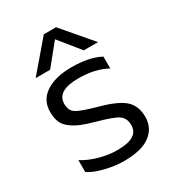

<svg xmlns="http://www.w3.org/2000/svg" viewBox="-173 -795 825 910"><g transform="rotate(-30 239.5 -340.5)"><path d="M70.8 -535.2 208 -695.8H274.9L412.1 -535.2H334L242.2 -648.9L149.9 -535.2ZM236.8 15.1Q190.4 15.1 136 1.7Q81.5 -11.7 51.8 -32.2V-97.2Q89.4 -73.7 138.9 -59.8Q188.5 -45.9 234.9 -45.9Q296.4 -45.9 324.2 -63.5Q352.1 -81.1 352.1 -116.2Q352.1 -154.8 325.2 -172.9Q298.3 -190.9 212.9 -213.9Q169.4 -226.1 141.8 -237.5Q114.3 -249 91.8 -265.9Q69.3 -282.7 59.6 -305.7Q49.8 -328.6 49.8 -360.8Q49.8 -426.3 102.5 -460.7Q155.3 -495.1 242.2 -495.1Q340.3 -495.1 399.9 -462.9V-397.9Q337.4 -433.1 245.1 -433.1Q127 -433.1 127 -360.8Q127 -324.2 152.1 -308.1Q177.2 -292 268.1 -267.1Q357.9 -242.2 393.6 -209Q429.2 -175.8 429.2 -116.2Q429.2 -55.7 381.3 -20.3Q333.5 15.1 236.8 15.1Z"/></g></svg>

Font: Prompt Light
Style: Regular
Weight: 300
Designer: Katatrad Team
Foundry: CadsonDemak
Version: Version 1.000;PS 001.000;hotconv 1.0.88;makeotf.lib2.5.64775